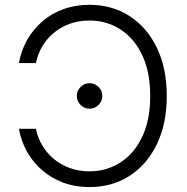

<svg xmlns="http://www.w3.org/2000/svg" viewBox="-20 -757 765 787"><path d="M346.7 9.8Q288.1 9.8 239 -8.5Q189.9 -26.9 152.3 -59.6Q114.7 -92.3 90.6 -135.5Q66.4 -178.7 57.6 -229H127Q134.8 -191.4 154.1 -159.7Q173.3 -127.9 201.9 -104.5Q230.5 -81.1 267.1 -67.9Q303.7 -54.7 346.7 -54.7Q416 -54.7 472.4 -90.3Q528.8 -126 562.3 -194.8Q595.7 -263.7 595.7 -363.3Q595.7 -462.9 562.5 -532Q529.3 -601.1 472.7 -637Q416 -672.9 346.7 -672.9Q303.7 -672.9 267.1 -659.9Q230.5 -647 201.7 -623.3Q172.9 -599.6 153.8 -567.9Q134.8 -536.1 127 -498.5H57.6Q66.4 -549.3 90.8 -592.5Q115.2 -635.7 152.6 -668.5Q189.9 -701.2 239.3 -719.2Q288.6 -737.3 346.7 -737.3Q439.5 -737.3 511 -691.2Q582.5 -645 623 -561.3Q663.6 -477.5 663.6 -363.3Q663.6 -250 623 -166Q582.5 -82 511 -36.1Q439.5 9.8 346.7 9.8ZM347.2 -311.5Q325.7 -311.5 310.3 -326.9Q294.9 -342.3 294.9 -363.8Q294.9 -385.3 310.3 -400.6Q325.7 -416 347.2 -416Q368.7 -416 384 -400.6Q399.4 -385.3 399.4 -363.8Q399.4 -342.3 384 -326.9Q368.7 -311.5 347.2 -311.5Z"/></svg>

Font: Inter 16pt Light
Style: Regular
Weight: 300
Version: Version 4.001;git-66647c0bb